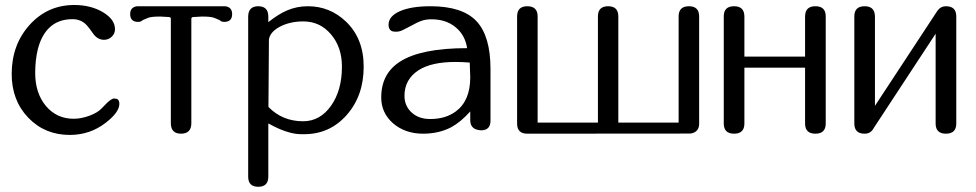

<svg xmlns="http://www.w3.org/2000/svg" viewBox="-20 -525 3832 754"><path d="M396 -43.5Q334 4.9 253.9 4.9Q155.8 4.9 90.8 -63Q25.9 -130.9 25.9 -234.4Q25.9 -349.1 96.2 -427.2Q167 -505.4 271.5 -505.4Q336.4 -505.4 384.3 -477.1Q431.6 -448.7 431.6 -410.2Q431.6 -393.1 418.9 -380.9Q406.2 -368.7 388.7 -368.7Q365.2 -368.7 348.6 -389.2Q327.6 -418.9 320.8 -425.8Q298.8 -449.7 264.6 -449.7Q207.5 -449.7 172.4 -415Q142.6 -385.3 128.9 -333Q118.2 -290.5 118.2 -238.3Q118.2 -159.7 160.2 -108.9Q202.6 -58.6 269.5 -58.6Q298.3 -58.6 330.6 -70.3Q362.3 -82 377.9 -98.1Q387.7 -108.4 399.9 -120.6Q418.9 -138.2 427.7 -138.2L439.5 -136.7Q448.7 -131.8 448.7 -117.2Q448.7 -84.5 396 -43.5Z M864.3 -500.5Q891.6 -497.1 891.6 -469.7Q891.6 -439 860.4 -439Q853.5 -439 847.2 -441.9Q847.2 -445.3 820.8 -455.1Q808.6 -460 773.4 -460L737.3 -458Q731.4 -456.5 731.4 -451.2V-41.5Q731.4 0 690.9 0Q650.9 0 650.9 -41.5V-451.2Q650.9 -456.5 645 -458L609.4 -460Q574.2 -460 562 -455.1Q535.6 -444.8 535.6 -441.9Q529.3 -439 522.5 -439Q491.2 -439 491.2 -469.7Q491.2 -497.1 518.6 -500.5Z M1279.8 -109.4Q1322.8 -169.9 1322.8 -263.2Q1322.8 -339.8 1279.8 -390.1Q1236.8 -440.9 1171.4 -440.9Q1119.6 -440.9 1080.6 -420.9Q1041.5 -400.9 1036.1 -370.6L1034.2 -105Q1088.9 -48.8 1170.4 -48.8Q1236.8 -48.8 1279.8 -109.4ZM1338.4 -440.4Q1408.2 -374 1408.2 -263.2Q1408.2 -148.9 1341.8 -73.7Q1275.4 2 1174.3 2H1164.6Q1141.6 2 1118.2 -4.4Q1081.5 -13.7 1034.2 -40L1033.7 -39.6V168.5Q1033.7 208.5 994.1 208.5Q954.6 208.5 954.6 168.5V-460.9Q955.6 -500.5 994.1 -500.5Q1033.2 -500.5 1033.7 -460.9V-438Q1072.8 -469.2 1106.9 -483.9Q1145.5 -500.5 1189 -500.5Q1275.4 -500.5 1338.4 -440.4Z M1770 -87.4Q1826.7 -129.4 1826.7 -221.2L1824.7 -279.3Q1794.9 -281.7 1768.6 -281.7Q1674.8 -281.7 1624 -249.5Q1568.4 -213.4 1568.4 -148.9Q1568.4 -108.9 1596.7 -83Q1624.5 -57.6 1669.4 -57.6Q1730 -57.6 1770 -87.4ZM1851.1 -441.9Q1906.2 -383.3 1906.2 -253.9V-50.8Q1906.2 -13.2 1868.7 -13.2L1860.4 -14.2Q1827.1 -19 1826.7 -52.7V-87.4Q1789.1 -45.4 1752 -25.4Q1703.6 0 1641.6 0Q1571.3 0 1523.9 -40.5Q1477.1 -81.5 1477.1 -142.1Q1477.1 -236.3 1551.3 -283.2Q1633.8 -335.9 1814.5 -335.9Q1806.2 -388.2 1768.6 -418.5Q1731.4 -449.2 1674.3 -449.2Q1652.3 -449.2 1637.2 -443.8Q1621.6 -439 1589.8 -421.4Q1563.5 -407.2 1554.7 -403.8Q1545.9 -400.4 1535.2 -400.4Q1522.9 -400.4 1517.1 -403.8Q1505.9 -410.2 1505.9 -427.7Q1505.9 -461.4 1550.3 -481Q1594.7 -500.5 1670.4 -500.5Q1795.9 -500.5 1851.1 -441.9Z M2685.5 -500.5Q2725.6 -500.5 2725.6 -460.4V-39.6Q2725.6 -5.9 2691.9 -0.5L2050.8 0Q2010.7 0 2010.7 -39.6V-460.4Q2010.7 -500.5 2050.8 -500.5Q2091.3 -500.5 2091.3 -460.4V-43.5H2328.1V-460.4Q2328.1 -500.5 2368.2 -500.5Q2408.2 -500.5 2408.2 -460.4V-43.5H2645V-460.4Q2645 -500.5 2685.5 -500.5Z M3222.7 -40Q3222.7 0 3182.1 0Q3141.6 0 3141.6 -40V-259.3H2903.3V-40Q2903.3 0 2862.8 0Q2822.3 0 2822.3 -40V-460.9Q2822.3 -500.5 2862.8 -500.5Q2902.8 -500.5 2903.3 -460.9V-302.7H3141.6V-460.9Q3142.1 -500.5 3182.1 -500.5Q3222.7 -500.5 3222.7 -460.9Z M3735.4 -40Q3735.4 0 3694.8 0Q3654.3 0 3654.3 -40V-392.6L3411.1 -22Q3399.9 0 3375.5 0Q3335 0 3335 -40V-460.4Q3335 -500.5 3375.5 -500.5Q3415.5 -500.5 3416 -460.4V-109.4L3660.2 -481L3662.6 -484.4Q3674.8 -500.5 3694.8 -500.5Q3735.4 -500.5 3735.4 -460.4Z"/></svg>

Font: inglobal
Style: Regular
Weight: 400
Designer: Andrey Kochetov, Denis Davydov, Evgeny Yurtaev
Foundry: inglobal
Version: Version 1.00 September 25, 2014, initial release